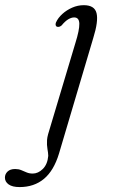

<svg xmlns="http://www.w3.org/2000/svg" viewBox="-138 -486 446 760"><path d="M231 -335 95.5 122Q75 189.5 36 222Q-3 254.5 -60.5 254.5Q-89 254.5 -103.8 244Q-118.5 233.5 -118.5 217Q-118.5 203 -108 193Q-97.5 183 -78 183Q-64.5 183 -53.8 187.5Q-43 192 -32.5 196.5Q-22 201 -8.5 201Q13 201 31.5 182.8Q50 164.5 53 131Q53 124.5 52 117.8Q51 111 49.8 103.5Q48.5 96 48 87.2Q47.5 78.5 48.2 68Q49 57.5 52.5 45L160.5 -316Q176.5 -367 176 -392Q175.5 -417 155.5 -417Q145 -417 132.5 -409.8Q120 -402.5 105.5 -385Q101 -381.5 97 -380.2Q93 -379 88.5 -380Q84 -381 82.5 -385.8Q81 -390.5 83.5 -397Q91.5 -415 108.5 -430.5Q125.5 -446 147.8 -455.8Q170 -465.5 193.5 -465.5Q236.5 -465.5 244.2 -433.8Q252 -402 231 -335Z"/></svg>

Font: Fraunces Light
Style: Italic
Weight: 300
Italic angle: -16°
Version: Version 1.000;[b76b70a41]